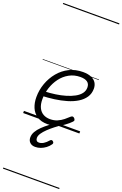

<svg xmlns="http://www.w3.org/2000/svg" viewBox="-275 -1099 1076 1688"><g transform="rotate(20 263.0 -255.0)"><path d="M233 19Q173 19 135 -6.5Q97 -32 79 -75Q61 -118 61 -172Q61 -239 83.5 -301Q106 -363 147 -412.5Q188 -462 245 -490.5Q302 -519 373 -519Q420 -519 451 -505Q482 -491 496.5 -467.5Q511 -444 511 -413Q511 -367 487.5 -332Q464 -297 423 -272Q382 -247 329 -231.5Q276 -216 217 -208Q158 -200 98 -198L111 -243Q162 -245 211.5 -252Q261 -259 304.5 -272Q348 -285 382 -303.5Q416 -322 435 -347Q454 -372 454 -403Q454 -437 431.5 -453.5Q409 -470 366 -470Q308 -470 261.5 -444Q215 -418 183 -375Q151 -332 134 -279.5Q117 -227 117 -173Q117 -124 132.5 -92.5Q148 -61 175.5 -45.5Q203 -30 239 -30Q277 -30 307 -43Q337 -56 361 -75.5Q385 -95 404 -113Q414 -121 421.5 -120Q429 -119 436 -112Q443 -105 445 -96.5Q447 -88 438 -79Q415 -55 383 -32Q351 -9 313.5 5Q276 19 233 19ZM200 244Q169 244 150.5 226.5Q132 209 132 180Q132 151 147.5 124.5Q163 98 189 72.5Q215 47 247 23Q279 -1 312 -23L356 -21V-17Q328 3 298.5 26Q269 49 244 73Q219 97 203.5 120Q188 143 188 164Q188 179 195.5 188Q203 197 218 197Q239 197 260.5 184Q282 171 304 145Q309 139 316.5 138Q324 137 332 145Q338 151 338.5 157.5Q339 164 334 171Q319 193 297 209.5Q275 226 250.5 235Q226 244 200 244ZM0 510H526V520H0ZM0 -20H526V0H0ZM0 -505H526V-500H0ZM0 -1030H526V-1020H0Z"/></g></svg>

Font: Playwrite CO Guides
Style: Regular
Weight: 400
Designer: Veronika Burian, José Scaglione
Foundry: TypeTogether
Version: Version 1.003